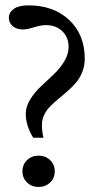

<svg xmlns="http://www.w3.org/2000/svg" viewBox="-20 -702 390 731"><path d="M106.4 -177.7Q78.1 -224.1 78.1 -268.6Q78.1 -296.4 95 -323.5Q111.8 -350.6 135.7 -373Q159.7 -395.5 183.6 -418Q207.5 -440.4 224.4 -467.8Q241.2 -495.1 241.2 -523.4Q241.2 -560.1 217 -583.3Q192.9 -606.4 154.3 -606.4Q136.7 -606.4 109.4 -598.1Q82 -589.8 68.4 -589.8Q42.5 -589.8 28.1 -602.8Q13.7 -615.7 13.7 -633.8Q13.7 -654.8 32.5 -668.2Q51.3 -681.6 87.9 -681.6Q184.6 -681.6 243.7 -625.7Q302.7 -569.8 302.7 -478.5Q302.7 -452.1 293.7 -429Q284.7 -405.8 270.3 -388.7Q255.9 -371.6 238.5 -356.2Q221.2 -340.8 203.9 -326.7Q186.5 -312.5 172.1 -298.1Q157.7 -283.7 148.7 -265.6Q139.6 -247.6 139.6 -227.5Q139.6 -201.2 145.5 -177.7ZM170.9 -7.3Q153.3 9.8 127 9.8Q100.6 9.8 83 -7.3Q65.4 -24.4 65.4 -49.8Q65.4 -75.2 83 -92.3Q100.6 -109.4 127 -109.4Q153.3 -109.4 170.9 -92.3Q188.5 -75.2 188.5 -49.8Q188.5 -24.4 170.9 -7.3Z"/></svg>

Font: Crimson Pro
Style: Regular
Weight: 400
Designer: Jacques Le Bailly
Foundry: Baron von Fonthausen
Version: Version 1.003